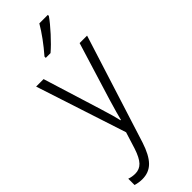

<svg xmlns="http://www.w3.org/2000/svg" viewBox="-325 -790 1055 1055"><g transform="rotate(-45 203.0 -262.0)"><path d="M65 -532 170 -194Q196 -111 204 -73H207Q216 -110 241 -194L345 -532H403L203 99Q179 173 145.5 207Q112 241 60 241Q34 241 7 233V184Q29 192 54 192Q87 192 109 169Q131 146 149 91L179 -5L7 -532ZM331 -757Q308 -724 267 -679Q226 -634 193 -606H156V-616Q222 -692 265 -765H331Z"/></g></svg>

Font: Noto Sans UI NarrowLight
Style: Regular
Weight: 300
Width: 4
Designer: Monotype Design Team
Foundry: Monotype Imaging Inc.
Version: Version 1.001